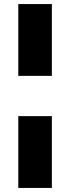

<svg xmlns="http://www.w3.org/2000/svg" viewBox="-20 -763 345 944"><path d="M70 -743H235V-390H70ZM70 -192H235V161H70Z"/></svg>

Font: Saira Stencil One
Style: Regular
Weight: 400
Designer: Hector Gatti with collaboration of the Omnibus-Type team
Foundry: Omnibus-Type
Version: Version 1.004